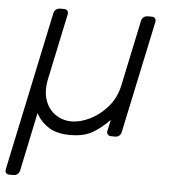

<svg xmlns="http://www.w3.org/2000/svg" viewBox="-77 -567 715 814"><g transform="rotate(5 280.5 -160.0)"><path d="M-7 200Q-17 200 -21.5 194Q-26 188 -24 178L119 -498Q121 -508 128.5 -514Q136 -520 146 -520H163Q173 -520 177.5 -514Q182 -508 180 -498L121 -219Q110 -166 123.5 -127.5Q137 -89 167.5 -68.5Q198 -48 235 -48Q273 -48 314.5 -68.5Q356 -89 389 -127.5Q422 -166 433 -219L492 -498Q494 -508 501.5 -514Q509 -520 519 -520H536Q546 -520 550.5 -514Q555 -508 553 -498L452 -22Q450 -12 443 -6Q436 0 426 0H409Q399 0 394 -6Q389 -12 391 -22L401 -69Q369 -35 331.5 -12.5Q294 10 235 10Q180 10 146 -10.5Q112 -31 93.5 -63Q75 -95 65 -131H102L37 178Q35 188 27.5 194Q20 200 10 200Z"/></g></svg>

Font: Rubik Light
Style: Italic
Weight: 300
Italic angle: -12°
Designer: Hubert and Fischer
Foundry: Hubert and Fischer
Version: Version 2.300;gftools[0.9.30]